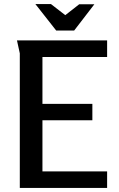

<svg xmlns="http://www.w3.org/2000/svg" viewBox="-20 -930 589 950"><path d="M64 -730H510V-648H190V-416H437V-335H190V-82H510V0H78V-666ZM303 -855 372 -909H447L347 -779H258L155 -910H232Z"/></svg>

Font: Rosario Light SemiBold
Style: Regular
Weight: 600
Version: Version 1.101; ttfautohint (v1.8.1.43-b0c9)